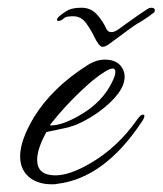

<svg xmlns="http://www.w3.org/2000/svg" viewBox="-20 -468 420 496"><path d="M371 -448Q380 -448 380 -441Q380 -436 374 -433Q364 -425 356 -420Q348 -415 342 -411Q329 -404 309 -389Q289 -374 263 -355Q252 -347 245 -347Q236 -347 223 -374Q216 -389 203 -407.5Q190 -426 169 -426Q161 -426 154.5 -425Q148 -424 143 -419Q137 -414 131 -414Q127 -414 127 -417Q127 -420 132 -425Q146 -437 157.5 -442.5Q169 -448 191 -448Q215 -448 230.5 -430.5Q246 -413 254 -395Q258 -385 268 -385Q276 -385 287 -393Q307 -407 322.5 -418.5Q338 -430 363 -446Q365 -447 367 -447.5Q369 -448 371 -448ZM112 8Q83 8 61 -6Q32 -26 32 -64Q32 -105 67 -164Q114 -241 205 -299Q228 -314 251 -314Q281 -314 294 -295Q302 -284 302 -270Q302 -228 234 -178Q214 -164 191.5 -152.5Q169 -141 143 -136L100 -127Q76 -84 76 -55Q76 -15 123 -15Q160 -15 213 -46Q284 -87 335 -160Q343 -172 350 -172Q353 -172 353 -168Q353 -163 346 -153Q249 -7 127 7Q123 8 119.5 8Q116 8 112 8ZM112 -144Q140 -144 184 -169Q246 -204 271 -259Q278 -273 278 -282Q278 -291 271 -291Q258 -291 218 -259Q189 -234 161.5 -205.5Q134 -177 109 -145Q108 -144 112 -144Z"/></svg>

Font: Ephesis
Style: Regular
Weight: 400
Designer: Robert E. Leuschke
Foundry: Robert E. Leuschke
Version: Version 1.010; ttfautohint (v1.8.3)